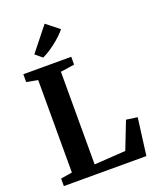

<svg xmlns="http://www.w3.org/2000/svg" viewBox="-177 -1097 979 1199"><g transform="rotate(-20 313.0 -497.0)"><path d="M35 0V-50L111 -62.5V-677L36 -691V-743H354.5V-691L262 -677V-61.5L470.5 -75L541.5 -257L615.5 -246.5L583.5 0ZM188 -798.5 143 -836 269 -994 353.5 -927Q339 -908.5 319 -889.8Q299 -871 276.8 -853.8Q254.5 -836.5 232 -822.2Q209.5 -808 189 -798.5Z"/></g></svg>

Font: Merriweather 48pt
Style: Bold
Weight: 700
Version: Version 2.100